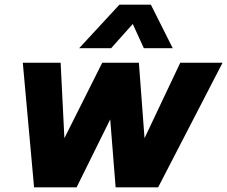

<svg xmlns="http://www.w3.org/2000/svg" viewBox="-20 -797 967 817"><path d="M317 -592 488 -777H622L715 -592H592L545 -695L453 -592ZM125 0 77 -530H238L254 -209L415 -530H571L595 -209L747 -530H927L653 0H472L449 -289L306 0Z"/></svg>

Font: Be Vietnam Pro ExtraBold
Style: Italic
Weight: 800
Italic angle: -12°
Designer: Lam Bao, Tony Le, Vietanh Nguyen
Foundry: Yellow Type Foundry
Version: Version 1.002; ttfautohint (v1.8.3)